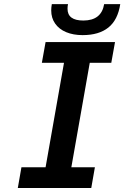

<svg xmlns="http://www.w3.org/2000/svg" viewBox="-20 -934 640 954"><path d="M86.5 -103H206.5L298 -622H188L206.5 -725H551.5L533 -622H426L334.5 -103H451.5L433.5 0H68.5ZM234.5 -882.5Q234.5 -897 237.5 -913.5H318Q315.5 -903 315.5 -890.5Q315.5 -832 394 -832Q484 -832 497.5 -913.5H577.5Q565.5 -835 518.5 -797.2Q471.5 -759.5 390.5 -759.5Q344 -759.5 308.8 -774.2Q273.5 -789 254 -816.8Q234.5 -844.5 234.5 -882.5Z"/></svg>

Font: JuliaMono BoldItalic
Style: Regular
Weight: 700
Italic angle: -9°
Monospace: yes
Designer: cormullion
Foundry: corm
Version: Version 0.049; ttfautohint (v1.8.4)